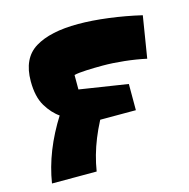

<svg xmlns="http://www.w3.org/2000/svg" viewBox="-89 -726 731 743"><g transform="rotate(-15 276.5 -355.0)"><path d="M202 -260 129 -310V-315Q98 -336 75.5 -373.5Q53 -411 53 -473Q53 -565 114 -602.5Q175 -640 287 -640Q342 -640 408 -631.5Q474 -623 538 -608L511 -441Q470 -450 423.5 -455Q377 -460 337 -460Q304 -460 271.5 -458.5Q239 -457 223 -453V-395L417 -365V-260ZM30 -70Q40 -133 64.5 -195Q89 -257 129 -320H309Q269 -257 244 -195Q219 -133 209 -70Z"/></g></svg>

Font: Changa ExtraLight ExtraBold
Style: Regular
Weight: 800
Version: Version 3.002; ttfautohint (v1.8.2)